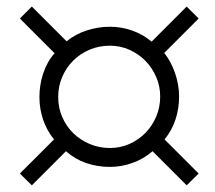

<svg xmlns="http://www.w3.org/2000/svg" viewBox="-20 -720 650 580"><path d="M463.9 -428.2Q463.9 -459.5 451.9 -487.3Q439.9 -515.1 419.4 -536.1Q398.9 -557.1 371.1 -569.6Q343.3 -582 312 -582Q279.3 -582 251 -570.1Q222.7 -558.1 201.4 -537.1Q180.2 -516.1 168 -487.8Q155.8 -459.5 155.8 -426.8Q155.8 -394.5 168 -366.5Q180.2 -338.4 201.4 -317.6Q222.7 -296.9 251.2 -284.9Q279.8 -272.9 312 -272.9Q343.8 -272.9 371.6 -285.4Q399.4 -297.9 419.9 -319.1Q440.4 -340.3 452.1 -368.4Q463.9 -396.5 463.9 -428.2ZM543.9 -160.2 440.9 -263.2Q413.6 -239.7 380.1 -227.8Q346.7 -215.8 312 -215.8Q274.4 -215.8 240.7 -227.3Q207 -238.8 179.2 -263.2L76.2 -160.2L40 -195.8L143.1 -298.8Q121.1 -326.2 110.1 -358.9Q99.1 -391.6 99.1 -426.8Q99.1 -444.3 101.8 -462.2Q104.5 -480 110.1 -497.1Q115.7 -514.2 124.3 -530Q132.8 -545.9 145 -559.1L40 -664.1L76.2 -700.2L181.2 -595.2Q208 -617.2 242.4 -628.2Q276.9 -639.2 312 -639.2Q346.7 -639.2 379.4 -627.7Q412.1 -616.2 438 -594.2L543.9 -700.2L580.1 -664.1L476.1 -560.1Q497.1 -533.7 509 -498.5Q521 -463.4 521 -428.2Q521 -392.6 510.3 -359.4Q499.5 -326.2 477.1 -298.8L580.1 -195.8Z"/></svg>

Font: BabelStone Ogham
Style: Italic
Weight: 400
Italic angle: -30°
Designer: Andrew West
Foundry: BabelStone
Version: Version 2.02 March 14, 2022